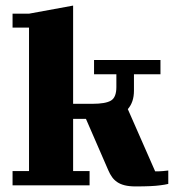

<svg xmlns="http://www.w3.org/2000/svg" viewBox="-20 -664 623 688"><path d="M288 -238H242V-51H301V0H25V-51H84V-565H25V-615H84L242 -644V-292H311Q358 -292 377.5 -303.5Q397 -315 397 -352V-398H317V-449H555V-398H460V-339Q460 -298 438 -273L536 -50H548Q556 -50 564 -51Q573 -52 583 -53V-5Q571 -2 554 0Q540 2 518 3Q496 4 466 4Q443 4 427 0Q411 -4 400 -11.5Q389 -19 381.5 -29.5Q374 -40 368 -54Z"/></svg>

Font: Bigshot One
Style: Regular
Weight: 400
Designer: Gesine Todt
Foundry: Gesine Todt
Version: Version 1.001